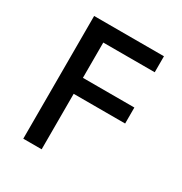

<svg xmlns="http://www.w3.org/2000/svg" viewBox="-158 -787 860 905"><g transform="rotate(30 272.0 -334.0)"><path d="M95 0V-668H475V-581H195V-389H475V-302H195V0Z"/></g></svg>

Font: Madhuban
Style: Regular
Weight: 400
Designer: jaikishan Patel
Foundry: MagicType
Version: Version 1.000